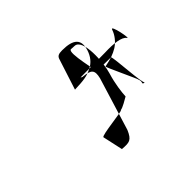

<svg xmlns="http://www.w3.org/2000/svg" viewBox="-103 -603 738 738"><g transform="rotate(-45 265.5 -234.0)"><path d="M226 -308C276 -310 294 -312 321 -326C343 -336 359 -356 367 -382C381 -428 360 -450 298 -450C278 -450 270 -446 266 -432ZM174 -101 192 -19C231 -16 242 -17 259 -56L325 -271C334 -309 324 -318 282 -322C278 -322 274 -328 272 -326L408 -327C457 -329 497 -324 508 -307C517 -292 498 -392 490 -370C483 -348 466 -327 446 -314C424 -301 407 -295 372 -288C368 -288 429 -162 426 -162C434 -144 417 -140 436 -138C426 -138 419 -286 412 -298L333 -299C342 -288 303 -429 325 -429L343 -428C387 -428 378 -302 364 -258C351 -216 346 -174 345 -152C334 -146 307 -129 295 -128C302 -122 172 -111 174 -101Z"/></g></svg>

Font: Zinc
Style: Obl
Weight: 400
Version: Version 1